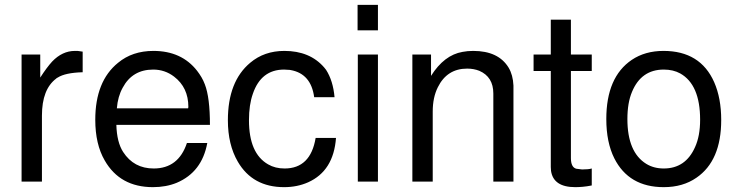

<svg xmlns="http://www.w3.org/2000/svg" viewBox="-20 -749 3041 792"><path d="M69 -524H146V-429Q173 -471 195 -495Q237 -539 289 -539H300L321 -536V-451Q249 -449 218 -429L214 -427L212 -425Q153 -381 153 -272V0H69Z M460 -234Q462 -162 488 -122Q532 -54 614 -54Q716 -54 751 -159H835Q813 -39 709 5Q665 23 611 23Q475 23 412 -87Q373 -154 373 -255Q373 -414 467 -490Q526 -539 613 -539Q729 -539 793 -457Q803 -444 811 -430.5Q819 -417 825 -401Q846 -347 846 -234ZM756 -302 757 -308Q757 -388 698 -433Q660 -462 612 -462Q526 -462 486 -387Q466 -351 462 -302Z M1276 -348Q1263 -445 1179 -460Q1175 -461 1168.5 -461Q1162 -461 1152 -462Q1057 -462 1023 -362Q1007 -317 1007 -253Q1007 -116 1086 -71Q1115 -54 1154 -54Q1261 -54 1282 -180H1366Q1356 -44 1251 3Q1206 23 1152 23Q1022 23 961 -82Q920 -152 920 -253Q920 -413 1012 -490Q1070 -539 1153 -539Q1258 -539 1317 -471L1325 -461Q1354 -416 1360 -348Z M1539 -524V0H1456V-524ZM1539 -729V-624H1455V-729Z M1681 -524H1758V-436Q1812 -522 1888 -535Q1898 -537 1909 -538Q1920 -539 1932 -539Q2036 -539 2078 -470Q2096 -440 2098 -396V0H2015V-363Q2015 -432 1957 -457Q1934 -466 1907 -466Q1824 -466 1786 -389Q1765 -347 1765 -289V0H1681Z M2421 -524V-456H2335V-97Q2335 -59 2357 -53L2381 -50Q2408 -50 2421 -54V16Q2401 20 2384 21.5Q2367 23 2353 23Q2263 23 2253 -44L2252 -60V-456H2181V-524H2252V-668H2335V-524Z M2717 -539Q2869 -539 2926 -410Q2955 -344 2955 -254Q2955 -86 2853 -16Q2797 23 2718 23Q2574 23 2514 -96Q2481 -162 2481 -258Q2481 -431 2586 -502Q2641 -539 2717 -539ZM2718 -462Q2625 -462 2587 -370Q2568 -325 2568 -258Q2568 -121 2646 -73Q2677 -54 2718 -54Q2808 -54 2847 -142Q2868 -188 2868 -255Q2868 -400 2786 -446Q2757 -462 2718 -462Z"/></svg>

Font: Ekushey Lalsalu
Style: Regular
Weight: 400
Designer: Al Mamun Sumon
Foundry: Al Mamun Sumon
Version: Version 1.0